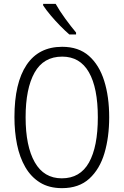

<svg xmlns="http://www.w3.org/2000/svg" viewBox="-20 -967 642 997"><path d="M547 -358Q547 -255 522.5 -172Q498 -89 444 -39.5Q390 10 302 10Q235 10 188 -19Q141 -48 111.5 -99Q82 -150 68.5 -216.5Q55 -283 55 -359Q55 -536 118 -630Q181 -724 303 -724Q388 -724 441.5 -677Q495 -630 521 -547.5Q547 -465 547 -358ZM113 -358Q113 -208 160.5 -124.5Q208 -41 301 -41Q396 -41 442 -123Q488 -205 488 -358Q488 -511 441.5 -592Q395 -673 303 -673Q206 -673 159.5 -590Q113 -507 113 -358ZM269 -947Q289 -911 319 -870Q349 -829 375 -798V-788H340Q318 -807 292 -833.5Q266 -860 242.5 -888Q219 -916 204 -939V-947Z"/></svg>

Font: Noto Sans Lao Condensed Light
Style: Regular
Weight: 300
Width: 3
Designer: Monotype Design Team
Foundry: Monotype Imaging Inc.
Version: Version 2.003; ttfautohint (v1.8.4.7-5d5b)